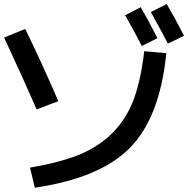

<svg xmlns="http://www.w3.org/2000/svg" viewBox="-20 -877 915 934"><path d="M681.6 -627.9 789.1 -618.2Q757.8 -304.7 611.3 -157.2Q466.8 -10.7 149.4 36.1L126 -61.5Q260.7 -84 362.3 -123Q459 -163.1 525.4 -228.5Q593.8 -296.9 629.9 -391.6Q665 -486.3 681.6 -627.9ZM588.9 -802.7 664.1 -841.8Q700.2 -781.2 746.1 -691.4L669.9 -653.3Q633.8 -723.6 588.9 -802.7ZM713.9 -818.4 791 -857.4Q835 -782.2 875 -703.1L796.9 -665Q772.5 -711.9 713.9 -818.4ZM0 -694.3 102.5 -736.3Q176.8 -585.9 263.7 -384.8L158.2 -344.7Q94.7 -491.2 0 -694.3Z"/></svg>

Font: RobotoJAA
Style: Medium
Weight: 500
Version: Version 2.05; 2016-11-05